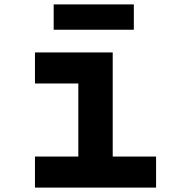

<svg xmlns="http://www.w3.org/2000/svg" viewBox="-20 -851 790 871"><path d="M491.3 -613.1V-140.8H688V0H138.6V-140.8H335.3V-472.3H138.6V-613.1ZM223.5 -831H587.1V-716.1H223.5Z"/></svg>

Font: Martian Mono sWd Rg
Style: Regular
Weight: 400
Width: 6
Monospace: yes
Designer: Roman Shamin
Foundry: Evil Martians
Version: Version 1.000